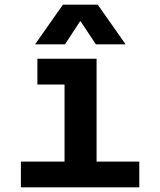

<svg xmlns="http://www.w3.org/2000/svg" viewBox="-20 -807 690 827"><path d="M258 0V-554H396V0ZM70 0V-111H580V0ZM141 -443V-554H327V-443ZM131 -616 251 -787H401L521 -616H393L326 -717L260 -616Z"/></svg>

Font: Azeret Mono SemiBold
Style: Regular
Weight: 600
Designer: Martin Vácha
Foundry: Displaay
Version: Version 1.002